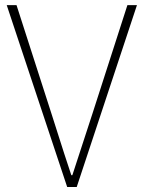

<svg xmlns="http://www.w3.org/2000/svg" viewBox="-20 -746 571 766"><path d="M248 0 6.8 -725.6H45.9L185.5 -292Q247.1 -97.7 264.6 -46.9H268.6Q270.5 -52.7 348.6 -292L488.3 -725.6H526.4L286.1 0Z"/></svg>

Font: Bpmf Zihi Sans ExtraLight
Style: ExtraLight
Weight: 250
Foundry: But Ko
Version: Version 1.320